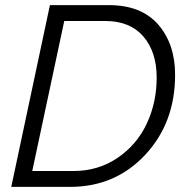

<svg xmlns="http://www.w3.org/2000/svg" viewBox="-20 -730 730 750"><path d="M175 -710H405Q532 -710 598 -634Q664 -558 664 -438Q664 -250 547 -125Q430 0 254 0H24ZM267 -62Q364 -62 439.5 -113.5Q515 -165 553.5 -247.5Q592 -330 592 -427Q592 -527 540 -587.5Q488 -648 391 -648H231L106 -62Z"/></svg>

Font: Raleway-v4020
Style: Italic
Weight: 400
Italic angle: -12°
Designer: Matt McInerney, Pablo Impallari, Rodrigo Fuenzalida
Foundry: Matt McInerney, Pablo Impallari, Rodrigo Fuenzalida
Version: Version 4.020;PS 004.020;hotconv 1.0.88;makeotf.lib2.5.64775